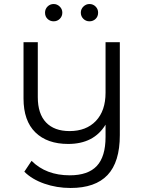

<svg xmlns="http://www.w3.org/2000/svg" viewBox="-20 -736 715 955"><path d="M204 -673Q204 -691 216.5 -703.5Q229 -716 247 -716Q264 -716 277 -703.5Q290 -691 290 -673Q290 -655 277.5 -642.5Q265 -630 247 -630Q229 -630 216.5 -642Q204 -654 204 -673ZM425 -716Q443 -716 455.5 -703.5Q468 -691 468 -673Q468 -654 455.5 -642Q443 -630 425 -630Q407 -630 394.5 -642.5Q382 -655 382 -673Q382 -691 395 -703.5Q408 -716 425 -716ZM505 -526H576V-64Q576 70 515 134.5Q454 199 331 199Q262 199 200.5 177.5Q139 156 101 118L137 64Q209 136 327 136Q418 136 461.5 89.5Q505 43 505 -55V-116Q447 -20 319 -20Q215 -20 156 -77.5Q97 -135 97 -246V-526H168V-253Q168 -170 209 -127Q250 -84 326 -84Q409 -84 457 -134.5Q505 -185 505 -275Z"/></svg>

Font: mBank
Style: Regular
Weight: 400
Designer: Julieta Ulanovsky
Foundry: Julieta Ulanovsky
Version: Version 7.200;PS 007.200;hotconv 1.0.88;makeotf.lib2.5.64775